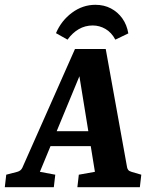

<svg xmlns="http://www.w3.org/2000/svg" viewBox="-36 -779 633 799"><path d="M158 -233H377L391 -171H135ZM493 -82Q494 -77 497.5 -72Q501 -67 511 -64L552 -52L546 0H286L292 -52L359 -64L284 -526H321L130 -64L194 -52L188 0H-16L-10 -52L36 -64Q51 -68 57 -81L276 -575H404ZM444 -614Q428 -644 403 -658.5Q378 -673 350 -673Q318 -673 291.5 -657.5Q265 -642 245 -614L197 -641Q219 -693 263.5 -726Q308 -759 361 -759Q397 -759 425.5 -744Q454 -729 473 -702.5Q492 -676 498 -640Z"/></svg>

Font: Rasa
Style: Italic
Weight: 400
Italic angle: -7.10001°
Designer: Anna Giedrys (Yrsa+Rasa design), David Brezina (Yrsa art-direction, Rasa art-direction, design)
Foundry: Rosetta Type Foundry
Version: Version 2.004